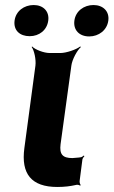

<svg xmlns="http://www.w3.org/2000/svg" viewBox="-20 -739 452 764"><path d="M208 5C237 5 260 2 282 -3C287 -5 296 -3 299 0L301 -3C298 -6 296 -15 297 -20L308 -105C309 -110 314 -115 316 -118L313 -120C311 -118 305 -113 300 -113L292 -112L268 -110C229 -110 216 -125 221 -165L264 -478C267 -502 287 -539 302 -552L299 -554C284 -542 244 -528 220 -528H178C154 -528 119 -542 108 -554L106 -552C116 -539 124 -502 121 -478L77 -150C63 -47 105 5 208 5ZM98 -595C136 -595 167 -619 172 -657C177 -694 152 -719 114 -719C76 -719 43 -695 38 -657C33 -618 59 -595 98 -595ZM335 -594C373 -594 406 -619 411 -657C416 -694 390 -719 352 -719C314 -719 281 -695 276 -657C271 -619 296 -594 335 -594Z"/></svg>

Font: Asimov
Style: EdgeWideIt
Weight: 500
Designer: Google
Version: Version 2.000980: 2014